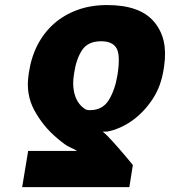

<svg xmlns="http://www.w3.org/2000/svg" viewBox="-20 -573 772 776"><path d="M69.6 183.2 93.8 36.9H291.2Q285.5 33 278.4 29.5Q271.3 25.9 262.4 22Q253.2 18.1 241.3 9.6Q229.4 1.1 214.5 -11.4Q182.2 -38.4 158.9 -67.1Q135.7 -95.9 118.3 -128.2Q84.2 -191.8 95.2 -268.5L96.6 -278.4Q105.5 -339.8 131.2 -390.3Q157 -440.7 197.6 -476.7Q238.3 -512.8 292.6 -532.7Q346.9 -552.6 412.6 -552.6Q545.5 -552.6 602.3 -485.4Q631.4 -451 641.5 -407.3Q651.6 -363.6 643.5 -306.8L642 -296.9Q631.4 -223.7 595.5 -170.5Q577.4 -143.5 555.9 -121.4Q534.4 -99.4 511 -83.3Q487.6 -67.1 462.9 -56.5Q438.2 -45.8 413.4 -41.2H394.9Q403.1 -34.8 414.1 -23.8Q425.1 -12.8 437 0.4Q448.9 13.5 461.3 27.9Q473.7 42.3 484.6 55Q495.4 67.8 503.9 78.1Q512.4 88.4 517 93.8L502.8 183.2ZM326.7 -130.7Q331.3 -128.6 335.6 -128.2Q339.8 -127.8 343.8 -127.8Q394.5 -127.8 419.4 -168.3Q444.6 -208.8 454.5 -268.5L456 -278.4Q458.5 -295.5 459.5 -310.5Q460.6 -325.6 459.9 -340.6Q459.5 -355.1 455.6 -367.2Q451.7 -379.3 443.4 -388Q435 -396.7 421.5 -401.5Q408 -406.2 388.5 -406.2Q334.9 -406.2 311.4 -370Q288 -333.8 279.8 -278.4L278.4 -268.5Q274.5 -241.8 276.6 -219.8Q278.8 -197.8 285.5 -180.4Q292.3 -163 302.9 -150.6Q313.6 -138.1 326.7 -130.7Z"/></svg>

Font: Inter P Black
Style: Italic
Weight: 900
Italic angle: -9.40001°
Designer: Rasmus Andersson
Foundry: rsms
Version: Version 3.018;git-588b23468